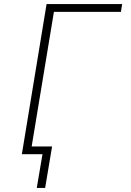

<svg xmlns="http://www.w3.org/2000/svg" viewBox="-20 -755 640 940"><path d="M160 165 188 0H87L208 -735H578L572 -697H244L135 -38H235L201 165Z"/></svg>

Font: Iosevka Extralight Extended
Style: Italic
Weight: 200
Width: 7
Italic angle: -9°
Monospace: yes
Designer: Belleve Invis
Foundry: Belleve Invis
Version: Version 32.5.0; ttfautohint (v1.8.4)